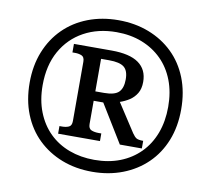

<svg xmlns="http://www.w3.org/2000/svg" viewBox="-81 -816 1006 917"><g transform="rotate(10 422.5 -357.5)"><path d="M422 10Q342 10 275 -16Q208 -42 158.5 -90Q109 -138 82 -206Q55 -274 55 -358Q55 -441 82 -508.5Q109 -576 158 -624.5Q207 -673 274.5 -699Q342 -725 422 -725Q502 -725 569.5 -699Q637 -673 686.5 -625Q736 -577 763 -509Q790 -441 790 -357Q790 -273 763 -205.5Q736 -138 686.5 -90Q637 -42 569.5 -16Q502 10 422 10ZM422.7 -47.9Q491.8 -47.9 547.4 -69.7Q602.9 -91.5 643.2 -132.1Q683.5 -172.8 705.2 -230.2Q726.8 -287.7 726.8 -358.1Q726.8 -429.4 704.9 -486.3Q682.9 -543.3 642.5 -583.4Q602.1 -623.5 546.5 -645.3Q490.8 -667.1 422.8 -667.1Q333.2 -667.1 264.5 -629.4Q195.8 -591.7 157 -522.3Q118.2 -452.8 118.2 -356.8Q118.2 -284.5 140.8 -227.1Q163.3 -169.7 204 -129.6Q244.8 -89.5 300.7 -68.7Q356.6 -47.9 422.7 -47.9ZM231.2 -141V-177.9H244.2Q262.4 -177.9 276.3 -183.9Q290.3 -189.9 290.3 -212.9V-500.1Q290.3 -523.1 276.3 -529.1Q262.4 -535.1 244.2 -535.1H231.2V-576.5H414.2Q501.9 -576.5 545.2 -545.6Q588.5 -514.7 588.5 -454.8Q588.5 -421.6 575.1 -399.4Q561.7 -377.3 540.6 -363.5Q519.4 -349.8 495.2 -341.7L584.2 -204.9Q595.2 -188.9 604.5 -183.4Q613.9 -177.9 637.3 -177.9V-141H530.6L417.7 -325.3H371.2V-212.9Q371.2 -189.9 386.2 -183.9Q401.2 -177.9 420.2 -177.9H434.2V-141ZM413.2 -370.9Q465 -370.9 484.6 -390.5Q504.3 -410.1 504.3 -452.2Q504.3 -494.7 482.9 -511.7Q461.6 -528.7 410.2 -528.7H371.2V-370.9Z"/></g></svg>

Font: Noto Serif Ethiopic
Style: Regular
Weight: 400
Designer: Monotype Design Team
Foundry: Monotype Imaging Inc.
Version: Version 2.102